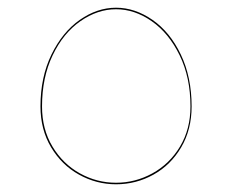

<svg xmlns="http://www.w3.org/2000/svg" viewBox="-20 -577 602 498"><path d="M85 -301Q85 -377 113.5 -435.5Q142 -494 187 -525.5Q232 -557 281 -557Q330 -557 375.5 -525.5Q421 -494 449 -435.5Q477 -377 477 -301Q477 -241 450 -195Q423 -149 378 -124Q333 -99 281 -99Q230 -99 185 -124Q140 -149 112.5 -195Q85 -241 85 -301ZM474 -301Q474 -376 446 -433.5Q418 -491 373.5 -522Q329 -553 281 -553Q233 -553 188.5 -522Q144 -491 116.5 -433.5Q89 -376 89 -301Q89 -242 116 -197Q143 -152 187 -127.5Q231 -103 281 -103Q331 -103 375.5 -127.5Q420 -152 447 -197Q474 -242 474 -301Z"/></svg>

Font: FiraGO Four
Style: Regular
Weight: 100
Designer: bBox Type
Foundry: bBox Type GmbH
Version: Version 1.001